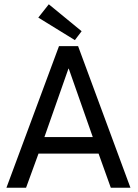

<svg xmlns="http://www.w3.org/2000/svg" viewBox="-20 -875 644 895"><path d="M255 -660H344L588 0H496.5L439.5 -159H159.5L101.5 0H10ZM187 -236H412.5L300.5 -555H299ZM329 -688 158.5 -793 207.5 -855 360.5 -729.5Z"/></svg>

Font: League Spartan Thin
Style: Regular
Weight: 400
Version: Version 2.002